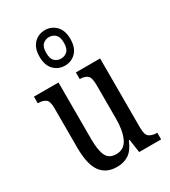

<svg xmlns="http://www.w3.org/2000/svg" viewBox="-199 -914 908 1023"><g transform="rotate(-30 255.0 -402.0)"><path d="M215 10Q148 10 114.5 -36.5Q81 -83 81 -186V-428Q81 -472 64 -483.5Q47 -495 21 -495H17V-536H168V-188Q168 -120 184 -85.5Q200 -51 245 -51Q294 -51 315.5 -96.5Q337 -142 337 -215V-422Q337 -470 320.5 -482.5Q304 -495 278 -495H275V-536H424V-109Q424 -64 442.5 -52.5Q461 -41 486 -41H490V0H355L343 -82H339Q317 -29 286.5 -9.5Q256 10 215 10ZM244 -596Q204 -596 176.5 -624Q149 -652 149 -705Q149 -758 176.5 -786Q204 -814 244 -814Q284 -814 311.5 -786Q339 -758 339 -705Q339 -652 311.5 -624Q284 -596 244 -596ZM244 -639Q267 -639 283 -654Q299 -669 299 -705Q299 -741 283 -756Q267 -771 244 -771Q222 -771 206 -756Q190 -741 190 -705Q190 -669 206 -654Q222 -639 244 -639Z"/></g></svg>

Font: Noto Serif Tamil ExtraCondensed
Style: Regular
Weight: 400
Width: 2
Designer: Indian Type Foundry, Tom Grace, and the Monotype Design Team
Foundry: Monotype Imaging Inc.
Version: Version 2.004; ttfautohint (v1.8.4.7-5d5b)